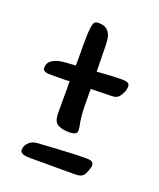

<svg xmlns="http://www.w3.org/2000/svg" viewBox="-91 -560 450 545"><g transform="rotate(20 134.5 -287.5)"><path d="M165.5 -195.3Q165.5 -185.5 157.7 -183.1Q149.9 -180.7 142.1 -180.7Q120.1 -180.7 107.2 -188.2Q94.2 -195.8 94.2 -220.7V-317.4Q78.6 -316.4 62.7 -316.4Q46.9 -316.4 30.8 -316.4Q24.9 -316.4 19 -319.1Q13.2 -321.8 13.2 -329.1Q13.2 -342.8 22.5 -350.1Q31.7 -357.4 44.7 -360.4Q57.6 -363.3 71.5 -363.8Q85.4 -364.3 95.2 -365.2Q95.7 -376.5 95.5 -393.6Q95.2 -410.6 95.2 -428.2Q95.2 -445.8 95.9 -462.2Q96.7 -478.5 99.1 -488.3Q100.6 -495.1 104 -498Q107.4 -501 114.7 -501Q131.8 -501 140.4 -493.7Q148.9 -486.3 152.1 -475.3Q155.3 -464.4 155.3 -451.2Q155.3 -438 155.8 -425.8L156.7 -369.1Q175.8 -370.6 195.3 -371.8Q214.8 -373 233.9 -373Q242.2 -373 248.8 -370.6Q255.4 -368.2 255.4 -358.4Q255.4 -351.6 252 -343.5Q248.5 -335.4 244.6 -330.1Q237.8 -320.3 227.1 -319.3Q216.3 -318.4 206.5 -318.4L157.7 -317.4Q157.7 -289.6 158.2 -261.2Q158.7 -232.9 164.6 -205.1Q164.6 -202.6 165 -200.4Q165.5 -198.2 165.5 -195.3ZM235.8 -114.3Q235.8 -107.4 232.9 -101.6Q230 -93.3 227.3 -87.9Q224.6 -82.5 220.7 -79.6Q216.8 -76.7 211.2 -75.4Q205.6 -74.2 196.8 -74.2H64Q60.5 -74.2 55.4 -74.5Q50.3 -74.7 45.2 -75.9Q40 -77.1 36.4 -79.8Q32.7 -82.5 32.7 -87.9Q32.7 -99.6 41 -108.6Q49.3 -117.7 61 -120.1Q70.8 -121.6 80.6 -121.8Q90.3 -122.1 100.1 -123Q127.9 -124.5 155.8 -126.2Q183.6 -127.9 212.4 -127.9Q215.8 -127.9 220 -127.7Q224.1 -127.4 227.8 -126.2Q231.4 -125 233.6 -122.1Q235.8 -119.1 235.8 -114.3Z"/></g></svg>

Font: Just Another Hand
Style: Regular
Weight: 400
Designer: Astigmatic (AOETI)
Foundry: Astigmatic (AOETI)
Version: Version 1.001